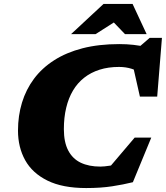

<svg xmlns="http://www.w3.org/2000/svg" viewBox="-20 -936 839 971"><path d="M598 -112.5 495 -44.5 661 -240H745L652 -14.5Q603.5 -2.5 546.8 6.2Q490 15 416 15Q296 15 219.8 -22.8Q143.5 -60.5 107.2 -126Q71 -191.5 71 -275.5Q71 -350.5 91.2 -417Q111.5 -483.5 152 -537.8Q192.5 -592 253.8 -631.2Q315 -670.5 397.2 -691.8Q479.5 -713 583 -713Q621.5 -713 654.8 -709.2Q688 -705.5 718.5 -698.2Q749 -691 778 -680L654 -673L737 -744.5H799L775 -447.5H687.5L639 -662L696.5 -562Q676 -578.5 646.2 -588Q616.5 -597.5 582 -597.5Q527.5 -597.5 483.5 -583.5Q439.5 -569.5 405.8 -543Q372 -516.5 349.2 -478.2Q326.5 -440 314.8 -391Q303 -342 303 -283Q303 -217 325 -175Q347 -133 388.2 -113.2Q429.5 -93.5 487.5 -93.5Q506.5 -93.5 536.5 -98.2Q566.5 -103 598 -112.5ZM339.5 -763.5 503.5 -916H650.5L721.5 -763.5H612L541 -837.5H579.5L463.5 -763.5Z"/></svg>

Font: Newsreader 9pt ExtraBold
Style: Italic
Weight: 800
Italic angle: -17°
Designer: Hugues Gentile
Foundry: Production Type
Version: Version 1.003